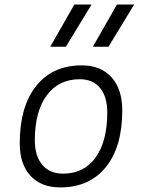

<svg xmlns="http://www.w3.org/2000/svg" viewBox="-20 -815 626 845"><path d="M245.1 9.8Q161.1 9.8 114 -41.5Q66.9 -92.8 66.9 -184.1Q66.9 -346.2 139.2 -436.8Q211.4 -527.3 339.8 -527.3Q423.8 -527.3 470.9 -474.9Q518.1 -422.4 518.1 -328.6Q518.1 -168.9 445.8 -79.6Q373.5 9.8 245.1 9.8ZM257.8 -50.8Q349.6 -50.8 400.9 -122.1Q452.1 -193.4 452.1 -320.3Q452.1 -389.2 420.4 -427.7Q388.7 -466.3 331.1 -466.3Q238.3 -466.3 185.8 -395.3Q133.3 -324.2 133.3 -197.3Q133.3 -128.4 166 -89.6Q198.7 -50.8 257.8 -50.8ZM201.2 -609.4 307.1 -794.9H382.8L270 -609.4ZM388.7 -609.4 494.6 -794.9H570.3L457.5 -609.4Z"/></svg>

Font: Cascadia Mono Light
Style: Italic
Weight: 300
Italic angle: -10°
Monospace: yes
Designer: Aaron Bell
Foundry: Saja Typeworks
Version: Version 2404.023; ttfautohint (v1.8.4)